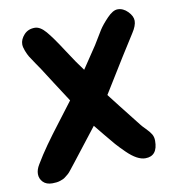

<svg xmlns="http://www.w3.org/2000/svg" viewBox="-78 -700 727 811"><g transform="rotate(-10 286.0 -294.0)"><path d="M187 -25Q184 -21 177.5 -13Q171 -5 168.5 -1.5Q166 2 160 9Q154 16 150 19Q146 22 140 27Q134 32 128.5 34.5Q123 37 115.5 39.5Q108 42 99.5 43Q91 44 82 44Q56 44 42 29.5Q28 15 28 -5Q28 -24 41 -45Q63 -82 89.5 -119.5Q116 -157 156 -209Q196 -261 216 -288Q194 -321 160 -374.5Q126 -428 118 -440Q114 -446 98.5 -468.5Q83 -491 77 -501Q71 -511 64.5 -527.5Q58 -544 58 -556Q58 -577 75.5 -596.5Q93 -616 122 -616Q145 -616 169 -588Q193 -560 232 -499.5Q271 -439 297 -405L360 -499Q383 -538 396.5 -559Q410 -580 435 -606Q460 -632 480 -632Q504 -632 523.5 -612Q543 -592 543 -572Q543 -551 524 -522Q485 -462 375 -283Q400 -250 490 -136Q495 -129 510.5 -113.5Q526 -98 533 -86Q540 -74 540 -58Q540 8 487 8Q470 8 450.5 -2.5Q431 -13 408.5 -35Q386 -57 371 -74Q356 -91 330.5 -122.5Q305 -154 296 -165Z"/></g></svg>

Font: Because We Learn
Style: Regular
Weight: 400
Designer: Liz Wetzel, Aaron Williamson, Russ McMullin
Foundry: Red Hat
Version: Version 1.000